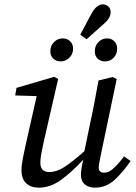

<svg xmlns="http://www.w3.org/2000/svg" viewBox="-20 -852 629 885"><path d="M159 13Q122 13 100.5 -7.5Q79 -28 79 -67Q79 -91 85.5 -123Q92 -155 98 -183L149 -409L50 -412L56 -447L230 -498L248 -488L181 -196Q175 -168 170.5 -144Q166 -120 166 -102Q166 -59 207 -59Q241 -59 276.5 -82Q312 -105 369 -155L396 -286Q407 -335 416 -383.5Q425 -432 434 -481L499 -497L518 -488L447 -149Q443 -127 439 -109Q435 -91 435 -80Q435 -56 460 -56Q480 -56 500.5 -73.5Q521 -91 552 -131L582 -110Q549 -61 509.5 -24Q470 13 417 13Q389 13 371 -2Q353 -17 353 -47Q353 -72 364 -116Q308 -56 259.5 -21.5Q211 13 159 13ZM259 -569Q240 -569 226 -581.5Q212 -594 212 -615Q212 -641 229 -658Q246 -675 269 -675Q290 -675 303.5 -661.5Q317 -648 317 -628Q317 -603 300 -586Q283 -569 259 -569ZM379 -671 350 -692 401 -788Q425 -832 454 -832Q468 -832 479 -822.5Q490 -813 490 -796Q490 -770 462 -745ZM464 -569Q444 -569 430.5 -581.5Q417 -594 417 -615Q417 -641 433.5 -658Q450 -675 474 -675Q494 -675 507 -661.5Q520 -648 520 -628Q520 -603 504 -586Q488 -569 464 -569Z"/></svg>

Font: Source Serif 4 SmText
Style: Italic
Weight: 400
Italic angle: -12°
Designer: Frank Grießhammer
Foundry: Adobe
Version: Version 4.005;hotconv 1.1.0;makeotfexe 2.6.0